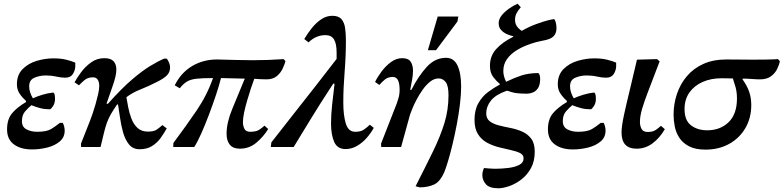

<svg xmlns="http://www.w3.org/2000/svg" viewBox="-20 -791 4216 1033"><path d="M152 13Q92 13 55 -14Q18 -41 18 -95Q18 -149 44.5 -181Q71 -213 120 -242V-248Q97 -269 84 -289.5Q71 -310 71 -338Q71 -388 101.5 -419Q132 -450 177.5 -463.5Q223 -477 267 -477Q308 -477 337.5 -469.5Q367 -462 385 -454V-433Q384 -411 371.5 -392Q359 -373 331 -373Q309 -373 282.5 -379Q256 -385 226 -385Q194 -385 165.5 -373Q137 -361 137 -327Q137 -308 143 -291.5Q149 -275 157 -262Q178 -272 207.5 -281Q237 -290 265 -293Q276 -293 276 -259Q276 -236 265 -219.5Q254 -203 248 -203Q220 -203 197 -209Q174 -215 149 -225Q132 -211 115 -191.5Q98 -172 98 -139Q98 -108 122.5 -95Q147 -82 180 -82Q231 -82 255.5 -97Q280 -112 302 -130H318Q328 -109 328 -88Q328 -52 301 -29.5Q274 -7 233.5 3Q193 13 152 13Z M521 0H416V-19L463 -138Q469 -153 477.5 -177.5Q486 -202 494 -230Q502 -258 508 -284.5Q514 -311 514 -329Q514 -349 506 -362Q498 -375 480 -375Q452 -375 434 -359.5Q416 -344 405 -332L381 -348Q394 -372 416.5 -402.5Q439 -433 470.5 -455.5Q502 -478 541 -478Q576 -478 591 -461.5Q606 -445 606 -418Q606 -400 601 -378Q596 -356 584 -322Q572 -288 553 -233H561Q633 -314 689 -362Q745 -410 788 -436Q831 -462 864 -476L878 -475Q885 -465 890 -453Q895 -441 895 -428Q895 -402 877.5 -385Q860 -368 826 -351Q777 -326 735 -309.5Q693 -293 660 -268Q664 -244 670 -213Q676 -182 687.5 -152Q699 -122 720 -102.5Q741 -83 776 -83Q808 -83 823 -93.5Q838 -104 854 -118L877 -100Q862 -73 843.5 -47.5Q825 -22 797.5 -5Q770 12 731 12Q695 12 674 -14Q653 -40 642 -79.5Q631 -119 625.5 -159.5Q620 -200 615 -229H610Q590 -200 577 -177.5Q564 -155 555.5 -131.5Q547 -108 539.5 -77Q532 -46 521 0Z M947 -316 920 -332Q954 -400 1013.5 -435.5Q1073 -471 1148 -471Q1198 -470 1244 -468.5Q1290 -467 1339 -467Q1381 -467 1423 -468.5Q1465 -470 1506 -473L1516 -462Q1512 -447 1501.5 -423.5Q1491 -400 1470 -382Q1449 -364 1414 -364Q1398 -364 1380.5 -365Q1363 -366 1348 -367Q1340 -346 1330 -315.5Q1320 -285 1310 -251Q1300 -217 1293.5 -186Q1287 -155 1287 -134Q1287 -114 1295 -98Q1303 -82 1326 -82Q1357 -82 1373 -92Q1389 -102 1403 -115L1423 -97Q1398 -56 1359.5 -23.5Q1321 9 1270 9Q1234 9 1216.5 -12.5Q1199 -34 1199 -71Q1199 -131 1229.5 -204.5Q1260 -278 1297 -368Q1267 -369 1231.5 -369.5Q1196 -370 1169 -371Q1159 -331 1141.5 -278.5Q1124 -226 1103.5 -172Q1083 -118 1062.5 -72Q1042 -26 1025 0H912L913 -22Q981 -113 1037.5 -196Q1094 -279 1126 -371Q1069 -371 1037.5 -367.5Q1006 -364 986.5 -352.5Q967 -341 947 -316Z M1839 11Q1795 11 1778 -27.5Q1761 -66 1761 -127Q1761 -174 1767 -228.5Q1773 -283 1780 -341H1773Q1764 -327 1745 -298Q1726 -269 1701.5 -230.5Q1677 -192 1651.5 -150Q1626 -108 1602 -69Q1578 -30 1560 0H1437L1440 -25Q1495 -96 1556 -173Q1617 -250 1677 -327Q1737 -404 1791 -474Q1791 -492 1791 -509Q1791 -556 1777 -579Q1763 -602 1731 -602Q1680 -602 1640 -563L1617 -581Q1634 -610 1657 -639Q1680 -668 1708 -687Q1736 -706 1768 -706Q1802 -706 1817.5 -687.5Q1833 -669 1837 -638.5Q1841 -608 1841 -572Q1841 -489 1834 -402.5Q1827 -316 1827 -239Q1827 -171 1840.5 -126.5Q1854 -82 1891 -82Q1920 -82 1936 -92.5Q1952 -103 1970 -120L1991 -103Q1975 -74 1952 -48Q1929 -22 1900 -5.5Q1871 11 1839 11Z M2238 217 2216 211Q2270 105 2309.5 24Q2349 -57 2371 -128.5Q2393 -200 2393 -278Q2393 -331 2377.5 -350Q2362 -369 2340 -369Q2316 -369 2294 -351.5Q2272 -334 2253.5 -307.5Q2235 -281 2220.5 -253.5Q2206 -226 2197.5 -204Q2189 -182 2186 -174L2138 0H2031L2030 -18L2115 -235Q2116 -240 2123 -260.5Q2130 -281 2130 -308Q2130 -377 2094 -377Q2067 -377 2050.5 -363Q2034 -349 2021 -334L1998 -350Q2011 -377 2033 -406.5Q2055 -436 2083.5 -457Q2112 -478 2144 -478Q2177 -478 2189.5 -459Q2202 -440 2202 -411Q2202 -390 2198 -366Q2194 -342 2187 -307H2193Q2231 -382 2276 -431Q2321 -480 2380 -480Q2422 -480 2441.5 -438.5Q2461 -397 2461 -325Q2461 -282 2454.5 -229Q2448 -176 2437.5 -121Q2427 -66 2415 -16Q2403 34 2391.5 72.5Q2380 111 2372 131Q2349 186 2316 201.5Q2283 217 2238 217ZM2326 -521H2282L2335 -702H2446L2441 -675Z M2661 222Q2613 222 2594 200Q2575 178 2575 151Q2575 133 2584 113Q2596 114 2612 115.5Q2628 117 2642 117Q2680 117 2715.5 112.5Q2751 108 2774 96Q2797 84 2797 61Q2797 42 2778 32.5Q2759 23 2729 16.5Q2699 10 2665 1.5Q2631 -7 2601 -23Q2571 -39 2552 -68.5Q2533 -98 2533 -146Q2533 -199 2553.5 -235.5Q2574 -272 2605.5 -295.5Q2637 -319 2669 -336V-340Q2653 -352 2634.5 -375.5Q2616 -399 2616 -437Q2616 -490 2649.5 -527Q2683 -564 2741 -593L2742 -596Q2727 -599 2709 -606.5Q2691 -614 2677 -628.5Q2663 -643 2663 -666Q2663 -688 2679 -708Q2695 -728 2718.5 -744.5Q2742 -761 2765 -771L2782 -752Q2766 -734 2758.5 -718.5Q2751 -703 2751 -685Q2751 -665 2760.5 -650.5Q2770 -636 2787 -625Q2828 -648 2865 -661.5Q2902 -675 2927.5 -681.5Q2953 -688 2960 -688Q2965 -688 2969.5 -673Q2974 -658 2974 -639Q2974 -612 2958 -595.5Q2942 -579 2899 -572Q2891 -571 2867.5 -565Q2844 -559 2814 -547.5Q2784 -536 2755 -517.5Q2726 -499 2707 -472Q2688 -445 2688 -409Q2688 -381 2703 -351Q2749 -373 2785.5 -385Q2822 -397 2873 -398Q2880 -398 2883.5 -386.5Q2887 -375 2886 -361Q2885 -332 2874 -316Q2863 -300 2847 -293.5Q2831 -287 2816 -287Q2759 -287 2734.5 -295Q2710 -303 2707 -303Q2647 -282 2621.5 -250Q2596 -218 2596 -181Q2596 -153 2615 -138.5Q2634 -124 2663.5 -116.5Q2693 -109 2726.5 -102.5Q2760 -96 2789.5 -83Q2819 -70 2838 -45Q2857 -20 2857 25Q2857 77 2836.5 114Q2816 151 2784.5 175Q2753 199 2719.5 210.5Q2686 222 2661 222Z M3062 13Q3002 13 2965 -14Q2928 -41 2928 -95Q2928 -149 2954.5 -181Q2981 -213 3030 -242V-248Q3007 -269 2994 -289.5Q2981 -310 2981 -338Q2981 -388 3011.5 -419Q3042 -450 3087.5 -463.5Q3133 -477 3177 -477Q3218 -477 3247.5 -469.5Q3277 -462 3295 -454V-433Q3294 -411 3281.5 -392Q3269 -373 3241 -373Q3219 -373 3192.5 -379Q3166 -385 3136 -385Q3104 -385 3075.5 -373Q3047 -361 3047 -327Q3047 -308 3053 -291.5Q3059 -275 3067 -262Q3088 -272 3117.5 -281Q3147 -290 3175 -293Q3186 -293 3186 -259Q3186 -236 3175 -219.5Q3164 -203 3158 -203Q3130 -203 3107 -209Q3084 -215 3059 -225Q3042 -211 3025 -191.5Q3008 -172 3008 -139Q3008 -108 3032.5 -95Q3057 -82 3090 -82Q3141 -82 3165.5 -97Q3190 -112 3212 -130H3228Q3238 -109 3238 -88Q3238 -52 3211 -29.5Q3184 -7 3143.5 3Q3103 13 3062 13Z M3405 9Q3324 9 3324 -78Q3324 -112 3337.5 -174Q3351 -236 3370 -313.5Q3389 -391 3407 -470L3515 -473L3529 -461Q3494 -368 3470 -306.5Q3446 -245 3434.5 -205Q3423 -165 3423 -135Q3423 -113 3432 -97Q3441 -81 3465 -81Q3493 -81 3509 -92.5Q3525 -104 3536 -114L3557 -96Q3529 -48 3490.5 -19.5Q3452 9 3405 9Z M3776 14Q3722 14 3688 -3.5Q3654 -21 3635.5 -49Q3617 -77 3610.5 -110Q3604 -143 3604 -174Q3604 -232 3622 -285.5Q3640 -339 3675.5 -381Q3711 -423 3764 -447Q3817 -471 3888 -471Q3925 -471 3962.5 -470.5Q4000 -470 4030 -470Q4075 -470 4099.5 -470.5Q4124 -471 4138.5 -471.5Q4153 -472 4166 -473L4176 -461Q4172 -442 4161 -419.5Q4150 -397 4128 -380.5Q4106 -364 4068 -364Q4051 -364 4025.5 -366Q4000 -368 3976 -368L3975 -364Q4000 -329 4011 -296.5Q4022 -264 4022 -226Q4022 -156 3990 -101.5Q3958 -47 3902.5 -16.5Q3847 14 3776 14ZM3923 -369Q3906 -369 3890.5 -369.5Q3875 -370 3863 -370Q3805 -370 3760 -350Q3715 -330 3689 -293Q3663 -256 3663 -204Q3663 -143 3698 -116.5Q3733 -90 3785 -90Q3855 -90 3900 -133.5Q3945 -177 3945 -261Q3945 -295 3937.5 -322Q3930 -349 3923 -369Z"/></svg>

Font: STIX Two Text SemiBold
Style: Italic
Weight: 600
Italic angle: -12°
Designer: Ross Mills, John Hudson & Paul Hanslow, Tiro Typeworks Ltd; with prior portions MicroPress Inc. and Coen Hoffman, Elsevi
Foundry: Tiro Typeworks Ltd
Version: Version 2.13 b171